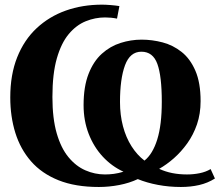

<svg xmlns="http://www.w3.org/2000/svg" viewBox="-20 -772 928 804"><path d="M862 -64 880 -24.5Q850 -5.5 814.2 2.8Q778.5 11 737.5 11Q687.5 11 641.2 2.2Q595 -6.5 557 -22Q522 -5.5 479.2 2.8Q436.5 11 394 11Q295.5 11 225 -17.2Q154.5 -45.5 110 -96.5Q65.5 -147.5 44.2 -215.8Q23 -284 23 -364Q23 -459.5 52 -532.2Q81 -605 133.5 -654Q186 -703 255.8 -727.8Q325.5 -752.5 407.5 -752.5Q421.5 -752.5 443.5 -750.8Q465.5 -749 480 -746.5L470 -694Q458 -696.5 445 -697.8Q432 -699 420 -699Q378.5 -699 339 -683Q299.5 -667 268 -629.5Q236.5 -592 218 -527.5Q199.5 -463 199.5 -366Q199.5 -276 217.5 -213.8Q235.5 -151.5 266.8 -113.8Q298 -76 337.5 -58.8Q377 -41.5 419.5 -41.5Q438 -41.5 457 -44Q476 -46.5 497 -53Q448 -75.5 410.2 -116.2Q372.5 -157 351.2 -212Q330 -267 330 -331.5Q330 -409.5 350.8 -462.5Q371.5 -515.5 406.5 -547Q441.5 -578.5 484.8 -592.2Q528 -606 573 -606Q617 -606 660.8 -594.5Q704.5 -583 740.5 -554.5Q776.5 -526 798.2 -475.8Q820 -425.5 820 -348.5Q820 -295.5 804.8 -251.2Q789.5 -207 764 -171.5Q738.5 -136 708 -109.2Q677.5 -82.5 646.5 -65Q672.5 -53 701.5 -47.2Q730.5 -41.5 763 -41.5Q790.5 -41.5 816.2 -46.8Q842 -52 862 -64ZM585 -99.5Q619.5 -127 638.5 -188Q657.5 -249 657.5 -346Q657.5 -453 639 -504.2Q620.5 -555.5 572 -555.5Q524.5 -555.5 503.5 -498.8Q482.5 -442 482.5 -345Q482.5 -290.5 495 -243.2Q507.5 -196 530.8 -159.5Q554 -123 585 -99.5Z"/></svg>

Font: Merriweather 60pt ExtraBold
Style: Regular
Weight: 800
Version: Version 2.100